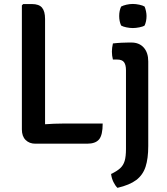

<svg xmlns="http://www.w3.org/2000/svg" viewBox="-20 -708 826 948"><path d="M202.5 1.5H154.5Q125 1.5 106.5 -16.8Q88 -35 88 -69V-681.5L94.5 -688H137.5Q172.5 -688 187.5 -670.2Q202.5 -652.5 202.5 -614.5ZM487 -98Q487 -41 469.2 -19.8Q451.5 1.5 410 1.5H154.5L95 -82.5Q144 -90.5 196.5 -94.2Q249 -98 292 -98ZM712 13Q712 74.5 698.8 115.2Q685.5 156 652.8 180.8Q620 205.5 560 219.5Q549 209 540 190.5Q531 172 528.5 151Q557 137.5 573 123Q589 108.5 595.5 86.5Q602 64.5 602 28V-361.5Q602 -387.5 592.5 -400.8Q583 -414 558 -414H537.5Q532.5 -433 532.5 -453Q532.5 -462.5 533.8 -472.8Q535 -483 537.5 -493.5Q558.5 -496 580 -497Q601.5 -498 614.5 -498H629Q667.5 -498 689.8 -473Q712 -448 712 -404.5ZM568.5 -629Q568.5 -655 578 -675.5Q588 -681 604.2 -684.8Q620.5 -688.5 636 -688.5Q650.5 -688.5 668 -684.8Q685.5 -681 694 -675.5Q698 -666 700.8 -653Q703.5 -640 703.5 -629Q703.5 -603 694 -582Q686 -576.5 668.2 -573Q650.5 -569.5 636 -569.5Q620.5 -569.5 603.8 -573Q587 -576.5 578 -582Q568.5 -603 568.5 -629Z"/></svg>

Font: Signika Negative Light Medium
Style: Regular
Weight: 500
Version: Version 2.001